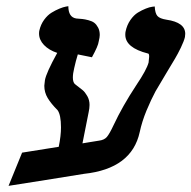

<svg xmlns="http://www.w3.org/2000/svg" viewBox="-20 -585 622 624"><path d="M301.8 -127.9Q318.4 -129.9 327.1 -139.6Q335.9 -149.9 349.1 -178.2Q377.9 -239.7 422.9 -308.1Q456.5 -357.9 462.9 -381.8Q464.8 -397.5 464.8 -400.9Q464.8 -411.1 460.9 -411.1Q387.2 -429.7 387.2 -472.2Q387.2 -479 388.2 -482.9Q392.6 -503.9 403.8 -520Q415 -536.1 428.2 -544.2Q441.4 -552.2 453.9 -557.1Q466.3 -562 474.6 -563L482.9 -564Q483.9 -542 491.5 -533.2Q499 -524.4 521 -521Q582 -512.2 582 -475.1Q582 -473.6 581.5 -470Q581.1 -466.3 581.1 -464.8Q578.1 -451.7 567.9 -430.4Q557.6 -409.2 548.8 -394.5L521 -348.1Q495.1 -304.7 485.4 -288.1Q471.7 -262.7 456.1 -225.6Q441.4 -189.9 434.1 -155.8Q408.2 -36.6 252.9 -20L128.4 0Q42 13.2 7.8 19L51.8 -88.9L170.9 -107.9Q178.2 -143.6 178.2 -170.9Q178.2 -211.9 167 -227.1Q146 -248 135 -266.4Q124 -284.7 124 -306.2Q124 -310.5 126 -324.2Q129.9 -347.7 166 -413.1Q139.2 -421.9 123 -438.7Q106.9 -455.6 106.9 -476.1Q106.9 -481.9 107.9 -485.8Q112.3 -505.4 123.5 -520.8Q134.8 -536.1 147.7 -543.9Q160.6 -551.8 173.1 -556.9Q185.5 -562 193.8 -563.5L202.1 -564.9Q202.1 -528.8 228 -524.9Q240.7 -523.9 248 -523.2Q255.4 -522.5 267.6 -519.3Q279.8 -516.1 286.6 -510.7Q293.5 -505.4 298.8 -495.4Q304.2 -485.4 304.2 -471.2Q304.2 -463.9 300.8 -450.2Q299.3 -436 278.8 -398.9Q243.7 -406.2 232.9 -408.2Q226.1 -386.2 221.2 -363.8Q216.8 -345.7 216.8 -333Q216.8 -318.4 223.1 -312Q241.7 -297.9 249 -291.7Q256.3 -285.6 263.7 -272.7Q271 -259.8 271 -244.1Q271 -233.4 268.1 -220.2L248 -119.1Q252.4 -120.1 271.5 -123Q290.5 -126 301.8 -127.9Z"/></svg>

Font: Linux Libertine G
Style: Semibold Italic
Weight: 600
Italic angle: -11.5°
Designer: Philipp H. Poll
Foundry: Philipp H. Poll
Version: Version 5.1.1